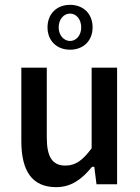

<svg xmlns="http://www.w3.org/2000/svg" viewBox="-20 -760 576 792"><path d="M212 12C273 12 317 -20 358 -70L360 -72H369L378 0H463V-481H358V-148L357 -147C321 -99 292 -77 250 -77C197 -77 173 -111 173 -193V-481H68V-178C68 -55 112 12 212 12ZM362 -647C362 -703 324 -740 269 -740C214 -740 176 -703 176 -647C176 -592 214 -555 269 -555C324 -555 362 -592 362 -647ZM222 -647C222 -680 243 -704 269 -704C295 -704 315 -680 315 -647C315 -615 295 -591 269 -591C243 -591 222 -615 222 -647Z"/></svg>

Font: Falling Sky
Style: Light
Weight: 400
Designer: Paul D. Hunt
Foundry: Adobe Systems Incorporated
Version: Version 1.02